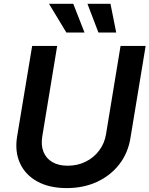

<svg xmlns="http://www.w3.org/2000/svg" viewBox="-20 -966 776 997"><path d="M326.7 10.7Q235.8 10.7 173.6 -23.7Q111.3 -58.1 83.7 -118.7Q56.2 -179.2 68.8 -256.8L147 -727.5H276.9L199.7 -258.8Q191.9 -212.9 205.6 -178.2Q219.2 -143.6 251.5 -124.5Q283.7 -105.5 331.5 -105.5Q383.3 -105.5 425.5 -126.7Q467.8 -147.9 495.1 -184.6Q522.5 -221.2 530.3 -267.6L606 -727.5H736.3L657.2 -248.5Q644.5 -170.4 598.9 -112.1Q553.2 -53.7 483.4 -21.5Q413.6 10.7 326.7 10.7ZM491.2 -796.9 434.1 -946.3H553.7L583.5 -796.9ZM324.7 -796.9 234.4 -946.3H360.4L418.9 -796.9Z"/></svg>

Font: Inter 16pt SemiBold
Style: Italic
Weight: 600
Italic angle: -9.3988°
Version: Version 4.001;git-66647c0bb